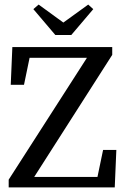

<svg xmlns="http://www.w3.org/2000/svg" viewBox="-20 -820 547 840"><path d="M18 0V-34L375 -590L388 -567H82L115 -594L85 -449H27L34 -614H471V-580L115 -23L101 -46H434L401 -20L431 -164H489L482 0ZM149 -800 296 -693H218L366 -800L388 -780L292 -667H222L126 -780Z"/></svg>

Font: Lisu Bosa
Style: Regular
Weight: 400
Designer: David Morse, Annie Olsen, Victor Gaultney, Frank Grießhammer (Latin)
Foundry: SIL International
Version: Version 2.000